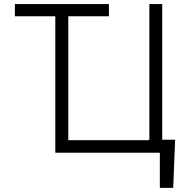

<svg xmlns="http://www.w3.org/2000/svg" viewBox="-20 -747 923 939"><path d="M512.7 -727.1V-667.5H314V-61.5H706.5V-63.5H710.4V-727.1H773.4V-63.5H836.4L827.1 171.9H761.7V0H250.5V-667.5H52.7V-727.1Z"/></svg>

Font: Interop Light
Style: Regular
Weight: 300
Designer: Rasmus Andersson, Google, Jang Haemin
Foundry: jhaemin
Version: Version 1.007